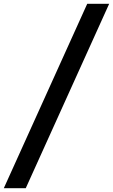

<svg xmlns="http://www.w3.org/2000/svg" viewBox="-46 -843 592 1006"><path d="M-26 143 411 -823H526L89 143Z"/></svg>

Font: Iosevka Slab
Style: Bold Italic
Weight: 700
Italic angle: -9°
Monospace: yes
Designer: Belleve Invis
Foundry: Belleve Invis
Version: Version 11.1.0; ttfautohint (v1.8.3)